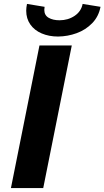

<svg xmlns="http://www.w3.org/2000/svg" viewBox="-20 -949 527 969"><path d="M179.2 -719.7H342.3L198.2 0H35.2ZM112.3 -895Q112.3 -909.7 116.2 -929.2L205.1 -914.6Q203.6 -906.7 203.6 -899.4Q203.6 -872.1 225.3 -859.4Q247.1 -846.7 280.3 -846.7Q323.2 -846.7 356.4 -868.9Q389.6 -891.1 397 -929.2L487.3 -914.6Q478 -865.7 445.3 -832Q412.6 -798.3 367.2 -781.7Q321.8 -765.1 272.9 -764.6Q227.1 -764.6 190.4 -780.3Q153.8 -795.9 133.1 -825.4Q112.3 -855 112.3 -895Z"/></svg>

Font: Reddit Sans Vanilla ExtraBold
Style: Italic
Weight: 800
Italic angle: -11.25°
Designer: Stephen Hutchings
Version: Version 1.013